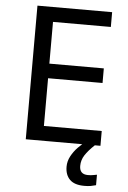

<svg xmlns="http://www.w3.org/2000/svg" viewBox="-61 -758 679 1022"><g transform="rotate(5 278.0 -247.0)"><path d="M496 0H97V-714H496V-635H187V-412H478V-334H187V-79H496ZM398 116Q398 161 443 161Q460 161 471.5 158.5Q483 156 491 155V211Q477 215 463 217.5Q449 220 429 220Q376 220 351 195Q326 170 326 126Q326 97 340.5 70Q355 43 376.5 21Q398 -1 418 -15L466 0Q432 32 415 58.5Q398 85 398 116Z"/></g></svg>

Font: Noto Sans Yi
Style: Regular
Weight: 400
Designer: Monotype Design Team
Foundry: Monotype Imaging Inc.
Version: Version 2.002; ttfautohint (v1.8.4.7-5d5b)